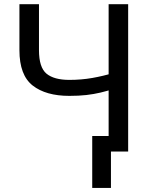

<svg xmlns="http://www.w3.org/2000/svg" viewBox="-20 -731 725 926"><path d="M73.7 -710.9H168V-488.8Q168 -405.8 204.3 -375.7Q240.7 -345.7 314.5 -345.7Q372.6 -345.7 425.3 -355Q478 -364.3 527.8 -379.4V-302.2Q496.1 -292 464.4 -284.4Q432.6 -276.9 396.5 -272.7Q360.4 -268.6 314.5 -268.6Q201.2 -268.6 137.5 -318.6Q73.7 -368.7 73.7 -488.8ZM503.9 -710.9H598.1V0H503.9ZM515.1 -75.2V175.3H424.8V-75.2Z"/></svg>

Font: RobotoDEMO
Style: Regular
Weight: 400
Designer: Christian Robertson
Foundry: Google
Version: Version 2.136